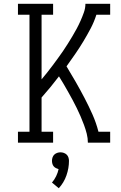

<svg xmlns="http://www.w3.org/2000/svg" viewBox="-20 -755 640 1016"><path d="M75 0V-58H136V-677H75V-735H261V-677H200V-335Q215 -353 229.5 -371Q244 -389 258 -408Q272 -427 286 -446Q300 -465 313 -484Q326 -503 338.5 -523Q351 -543 363 -563Q375 -583 386 -603.5Q397 -624 406.5 -645.5Q416 -667 424 -689.5Q432 -712 432 -735H563V-677H490Q478 -639 459.5 -604Q441 -569 420.5 -535Q400 -501 377.5 -468.5Q355 -436 332 -404Q357 -363 381 -321Q405 -279 427.5 -236Q450 -193 469.5 -149Q489 -105 501 -58H563V0H445Q445 -24 439 -47.5Q433 -71 424.5 -94Q416 -117 406.5 -139Q397 -161 386.5 -182.5Q376 -204 364.5 -225.5Q353 -247 341 -268Q329 -289 317 -310Q305 -331 292 -351Q270 -322 247 -294Q224 -266 200 -239V-58H261V0ZM291 241 255 211Q268 196 277 177.5Q286 159 290 140Q290 140 290 140Q290 140 290 140Q283 138 276 134.5Q269 131 264 125Q259 119 257 111Q255 103 255 96Q255 87 258 78Q261 69 267.5 63Q274 57 282.5 54Q291 51 300 51Q309 51 317.5 54Q326 57 332.5 63Q339 69 342 78Q345 87 345 96Q345 135 331.5 173.5Q318 212 291 241Z"/></svg>

Font: Iosevka Curly Slab LtEx
Style: Regular
Weight: 300
Width: 7
Monospace: yes
Designer: Belleve Invis
Foundry: Belleve Invis
Version: Version 11.1.0; ttfautohint (v1.8.3)